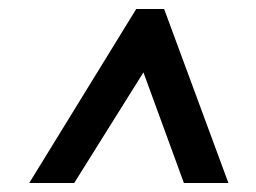

<svg xmlns="http://www.w3.org/2000/svg" viewBox="-20 -669 570 427"><path d="M45 -262 283 -649H345L488 -262H389L299 -508L145 -262Z"/></svg>

Font: Faustina ExtraBold
Style: Italic
Weight: 800
Italic angle: -8°
Designer: Alfonso Garcia
Foundry: http://www.omnibus-type.com
Version: Version 1.200